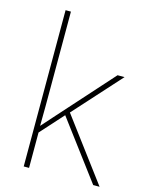

<svg xmlns="http://www.w3.org/2000/svg" viewBox="-115 -924 689 902"><g transform="rotate(15 229.5 -473.0)"><path d="M116 -478V-853H90V-93H116V-265L216 -376L428 -93H459L234 -394L439 -621H405L172 -361C150 -337 137 -322 115 -297C116 -360 116 -414 116 -478Z"/></g></svg>

Font: Noto Sans Telugu UI Thin
Style: Regular
Weight: 100
Designer: Jelle Bosma - Monotype Design Team
Foundry: Monotype Imaging Inc.
Version: Version 2.005